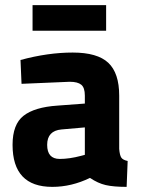

<svg xmlns="http://www.w3.org/2000/svg" viewBox="-20 -717 551 749"><path d="M445 -344V-136Q447 -112 453 -102.5Q459 -93 478 -89L474 12Q423 12 392.5 5Q362 -2 331 -23Q259 12 184 12Q29 12 29 -152Q29 -232 72 -265.5Q115 -299 204 -305L311 -313V-344Q311 -375 297 -386.5Q283 -398 252 -398L64 -390L60 -483Q167 -512 263.5 -512Q360 -512 402.5 -472Q445 -432 445 -344ZM220 -212Q164 -207 164 -152Q164 -97 213 -97Q251 -97 296 -109L311 -113V-220ZM107 -597V-697H394V-597Z"/></svg>

Font: Titillium Web
Style: Bold
Weight: 700
Version: Version 1.001;PS 57.000;hotconv 1.0.70;makeotf.lib2.5.55311